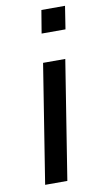

<svg xmlns="http://www.w3.org/2000/svg" viewBox="-83 -753 417 792"><g transform="rotate(-10 125.5 -356.5)"><path d="M134 -617 150 -713H249L234 -617ZM40 0 119 -497H212L133 0Z"/></g></svg>

Font: Nunito Sans 7pt Condensed Medium
Style: Italic
Weight: 500
Width: 3
Italic angle: -9°
Designer: Vernon Adams
Foundry: Vernon Adams
Version: Version 3.101;gftools[0.9.27]